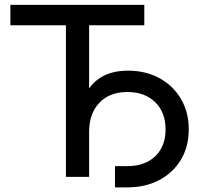

<svg xmlns="http://www.w3.org/2000/svg" viewBox="-20 -748 852 812"><path d="M23.9 -641.1V-727.5H590.3V-641.1H356.9V0H258.8V-641.1ZM466.3 44.4V-45.4H518.6Q592.8 -45.4 636.5 -87.2Q680.2 -128.9 680.2 -200.7Q680.2 -272.9 636.2 -315.9Q592.3 -358.9 518.6 -358.9Q443.8 -358.9 400.4 -313.5Q356.9 -268.1 356.9 -189.9H310.5Q310.5 -274.4 334.2 -332.3Q357.9 -390.1 404.8 -419.7Q451.7 -449.2 521.5 -449.2Q596.2 -449.2 654.3 -417.5Q712.4 -385.7 745.4 -329.6Q778.3 -273.4 778.3 -200.7Q778.3 -127.9 745.1 -72.5Q711.9 -17.1 653.3 13.7Q594.7 44.4 518.6 44.4Z"/></svg>

Font: Inter Cardless Display
Style: Regular
Weight: 400
Designer: Rasmus Andersson
Foundry: rsms
Version: Version 4.001;git-9221beed3